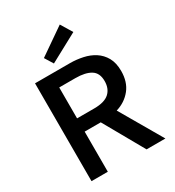

<svg xmlns="http://www.w3.org/2000/svg" viewBox="-219 -1065 1083 1190"><g transform="rotate(-30 322.5 -469.5)"><path d="M582 -500Q582 -421.9 542 -371.6Q501 -320.3 435.1 -300.8L609.9 0H475.1L313 -287.1H197.8V0H81.1V-700.2H332Q376.5 -700.2 422.4 -690.4Q467.3 -680.7 502.4 -658.2Q538.6 -634.8 560.1 -596.7Q582 -557.6 582 -500ZM461.9 -497.1Q461.9 -554.7 423.8 -578.6Q385.3 -603 313 -603H198.2V-381.8H320.8Q395 -381.8 428.7 -412.6Q461.9 -442.9 461.9 -497.1ZM445.8 -856.9 244.1 -748 207 -808.1 396 -939Z"/></g></svg>

Font: Post Grotesk Medium
Style: Medium
Weight: 500
Version: Version 1.0